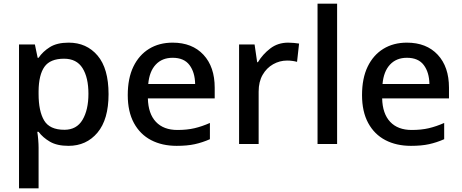

<svg xmlns="http://www.w3.org/2000/svg" viewBox="-20 -780 2501 1040"><path d="M352 -549Q449 -549 508.5 -479Q568 -409 568 -270Q568 -133 508 -61.5Q448 10 351 10Q289 10 250.5 -12.5Q212 -35 189 -66H182Q185 -48 187 -23.5Q189 1 189 20V240H83V-539H169L184 -467H189Q212 -501 250.5 -525Q289 -549 352 -549ZM327 -462Q252 -462 221 -418.5Q190 -375 189 -287V-271Q189 -178 219 -127.5Q249 -77 329 -77Q395 -77 427 -131Q459 -185 459 -272Q459 -360 427 -411Q395 -462 327 -462Z M915 -549Q1021 -549 1082 -483.5Q1143 -418 1143 -305V-247H781Q783 -164 824.5 -120Q866 -76 941 -76Q993 -76 1033.5 -85.5Q1074 -95 1117 -114V-26Q1076 -8 1035 1Q994 10 937 10Q858 10 798.5 -21Q739 -52 705.5 -113.5Q672 -175 672 -265Q672 -356 702.5 -419Q733 -482 787.5 -515.5Q842 -549 915 -549ZM915 -467Q858 -467 823.5 -430Q789 -393 783 -325H1037Q1036 -388 1006.5 -427.5Q977 -467 915 -467Z M1541 -549Q1555 -549 1571.5 -547.5Q1588 -546 1600 -544L1589 -445Q1563 -452 1535 -452Q1495 -452 1459.5 -432Q1424 -412 1402.5 -374.5Q1381 -337 1381 -284V0H1275V-539H1359L1373 -443H1377Q1403 -486 1444 -517.5Q1485 -549 1541 -549Z M1806 0H1700V-760H1806Z M2184 -549Q2290 -549 2351 -483.5Q2412 -418 2412 -305V-247H2050Q2052 -164 2093.5 -120Q2135 -76 2210 -76Q2262 -76 2302.5 -85.5Q2343 -95 2386 -114V-26Q2345 -8 2304 1Q2263 10 2206 10Q2127 10 2067.5 -21Q2008 -52 1974.5 -113.5Q1941 -175 1941 -265Q1941 -356 1971.5 -419Q2002 -482 2056.5 -515.5Q2111 -549 2184 -549ZM2184 -467Q2127 -467 2092.5 -430Q2058 -393 2052 -325H2306Q2305 -388 2275.5 -427.5Q2246 -467 2184 -467Z"/></svg>

Font: Noto Sans Medium
Style: Regular
Weight: 500
Designer: Monotype Design Team
Foundry: Monotype Imaging Inc.
Version: Version 2.007